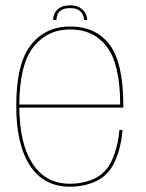

<svg xmlns="http://www.w3.org/2000/svg" viewBox="-20 -697 548 721"><path d="M242.5 4V-7Q151 -7 102 -83Q52.5 -158.5 52.5 -299Q52.5 -453.5 105 -520Q157.5 -586.5 243.5 -586.5Q332 -586.5 381.5 -521Q430.5 -456.5 431.5 -304.5H47.5V-293H443Q443 -298 443 -301.5Q443 -461 391.5 -529.5Q339.5 -597.5 243.5 -597.5Q150.5 -597.5 96 -528Q41 -458.5 41 -299Q41 -153.5 93 -74.5Q144.5 4 242.5 4ZM242.5 -7V4Q299.5 4 344.5 -18.5Q389.5 -41 412.5 -93Q435 -144.5 440 -209H428.5Q423.5 -149.5 402 -99Q380 -48.5 337 -27.5Q294 -7 242.5 -7ZM244 -677Q221.5 -677 207.2 -669.2Q193 -661.5 186.2 -648.8Q179.5 -636 179.5 -622H192Q192 -633 196.5 -643.2Q201 -653.5 212.2 -660Q223.5 -666.5 244 -666.5Q262.5 -666.5 273.8 -660Q285 -653.5 290.2 -643.2Q295.5 -633 295.5 -622H307.5Q307.5 -636 300 -648.8Q292.5 -661.5 278.2 -669.2Q264 -677 244 -677Z"/></svg>

Font: Anybody Thin Thin
Style: Regular
Weight: 250
Version: Version 1.113;gftools[0.9.25]